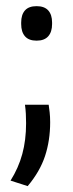

<svg xmlns="http://www.w3.org/2000/svg" viewBox="-20 -479 239 630"><path d="M61.9 -135.4H139.7Q141.1 -126.1 142.9 -110.8Q144.6 -95.6 144.6 -78Q144.6 -18.1 127.8 32.9Q111 83.9 70.8 131.7L14.6 113.6Q40.7 72.1 53.1 26.5Q65.6 -19.2 65.6 -74.7Q65.6 -90.8 64.8 -105.6Q64 -120.5 61.9 -135.4ZM100.1 -345.6Q74.3 -345.6 61.9 -360Q49.5 -374.3 49.5 -400V-405Q49.5 -430.8 61.9 -444.8Q74.3 -458.8 100.1 -458.8Q125.7 -458.8 138.3 -444.8Q150.9 -430.8 150.9 -405V-400Q150.9 -374.3 138.3 -360Q125.7 -345.6 100.1 -345.6Z"/></svg>

Font: Anek Malayalam Medium
Style: Regular
Weight: 500
Designer: Maithili Shingre (Malayalam) & Yesha Goshar (Latin)
Foundry: Ek Type
Version: Version 1.003